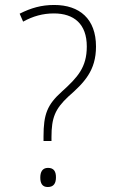

<svg xmlns="http://www.w3.org/2000/svg" viewBox="-20 -744 464 772"><path d="M155 -195V-177H187V-193C187 -271 202 -306 254 -355C319 -412 366 -460 366 -557C366 -668 300 -724 198 -724C146 -724 105 -712 59 -689L73 -657C113 -679 152 -690 197 -690C277 -690 329 -648 329 -557C329 -473 292 -433 229 -376C170 -323 155 -285 155 -195ZM142 -30C142 -7 150 8 172 8C196 8 205 -7 205 -31C205 -54 197 -69 173 -69C150 -69 142 -52 142 -30Z"/></svg>

Font: Noto Sans Bengali SemiCondensed ExtraLight
Style: Regular
Weight: 200
Width: 4
Designer: Joana Ranito - Universal Thirst; Jelle Bosma - Monotype Design Team
Foundry: Universal Thirst ehf.
Version: Version 3.000